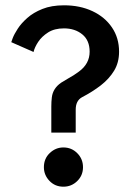

<svg xmlns="http://www.w3.org/2000/svg" viewBox="-20 -692 504 724"><path d="M265.5 -192H173.5V-291Q173.5 -309 175.5 -325Q179.5 -359 211 -380.5L236 -395.5Q259 -408 277.5 -422Q318 -451.5 318 -497Q318 -540 290.2 -562.5Q262.5 -585 221 -585Q185.5 -585 161.5 -569.8Q137.5 -554.5 124 -534Q110.5 -513.5 106.5 -496L22.5 -533Q22.5 -534 28 -548.5Q33.5 -563 46.8 -583.5Q60 -604 82.8 -624.2Q105.5 -644.5 139.8 -658.2Q174 -672 221.5 -672Q281.5 -672 328.5 -650Q375.5 -628 402.2 -588.5Q429 -549 429 -497Q429 -456 410.2 -425.2Q391.5 -394.5 360.2 -370.2Q329 -346 289.5 -325.5Q265.5 -312.5 265.5 -278.5ZM219 12Q187.5 12 166.5 -10Q145.5 -32 145.5 -61.5Q145.5 -94 167.8 -115Q190 -136 219 -136Q250 -136 271.5 -114.2Q293 -92.5 293 -61.5Q293 -30.5 271.2 -9.2Q249.5 12 219 12Z"/></svg>

Font: Lucymar Sans Medium
Style: Regular
Weight: 500
Foundry: The League of Moveable Type (original font) / Main changes by Cristiano Sobral with portions from Mirco Monsees
Version: Version 2.001;August 30, 2020;FontCreator 13.0.0.2681 64-bit